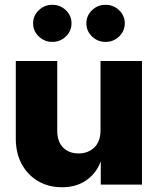

<svg xmlns="http://www.w3.org/2000/svg" viewBox="-20 -770 658 801"><path d="M399.4 -227.1V-515.6H572.3V0H400.4V-94.7H399.4Q381.3 -46.4 339.6 -17.6Q297.9 11.2 238.8 11.2Q182.6 11.2 139.2 -14.2Q95.7 -39.6 70.8 -85.2Q45.9 -130.9 45.9 -191.4V-515.6H218.8V-224.6Q218.8 -179.7 242.9 -154.8Q267.1 -129.9 308.1 -129.9Q347.7 -129.9 373.5 -154.8Q399.4 -179.7 399.4 -227.1ZM198.2 -595.2Q165.5 -595.2 141.8 -617.9Q118.2 -640.6 118.2 -672.9Q118.2 -704.6 141.8 -727.3Q165.5 -750 198.2 -750Q231.4 -750 254.9 -727.3Q278.3 -704.6 278.3 -672.9Q278.3 -640.6 254.9 -617.9Q231.4 -595.2 198.2 -595.2ZM420.4 -595.2Q387.2 -595.2 363.8 -617.9Q340.3 -640.6 340.3 -672.9Q340.3 -704.6 363.8 -727.3Q387.2 -750 420.4 -750Q453.6 -750 477.1 -727.3Q500.5 -704.6 500.5 -672.9Q500.5 -640.6 477.1 -617.9Q453.6 -595.2 420.4 -595.2Z"/></svg>

Font: Inter Display Extra Bold
Style: Regular
Weight: 800
Designer: Rasmus Andersson
Foundry: rsms
Version: Version 4.000;git-4fc901f